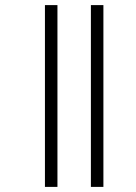

<svg xmlns="http://www.w3.org/2000/svg" viewBox="-20 -682 531 752"><path d="M156 -662H205V50H156ZM336 -662H385V50H336Z"/></svg>

Font: Noto Sans Sinhala UI Condensed Light
Style: Regular
Weight: 300
Width: 3
Designer: Jelle Bosma - Monotype Design Team
Foundry: Monotype Imaging Inc.
Version: Version 2.006; ttfautohint (v1.8.4.7-5d5b)